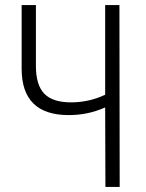

<svg xmlns="http://www.w3.org/2000/svg" viewBox="-20 -734 572 754"><path d="M394 0 393 -312Q356 -296 321 -289Q286 -282 250 -282Q65 -282 65 -464V-714H121V-475Q121 -400 154 -366Q187 -332 259 -332Q292 -332 325.5 -339Q359 -346 393 -362V-714H449L450 0Z"/></svg>

Font: Noto Sans Condensed Light
Style: Regular
Weight: 300
Width: 3
Designer: Monotype Design Team
Foundry: Monotype Imaging Inc.
Version: Version 2.013; ttfautohint (v1.8.4.7-5d5b)